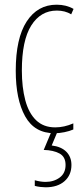

<svg xmlns="http://www.w3.org/2000/svg" viewBox="-20 -557 353 817"><path d="M212 10Q127 10 87 -62Q47 -134 47 -256Q47 -394 93.5 -465.5Q140 -537 221 -537Q262 -537 293 -519L283 -496Q257 -512 222 -512Q153 -512 113 -448.5Q73 -385 73 -257Q73 -186 87.5 -131Q102 -76 133.5 -45.5Q165 -15 215 -15Q253 -15 292 -32V-6Q276 1 254 5.5Q232 10 212 10ZM284 145Q284 188 254.5 214Q225 240 174 240Q165 240 152 238.5Q139 237 128 234V210Q153 217 174 217Q209 217 234 198.5Q259 180 259 145Q259 110 233 96Q207 82 166 81L200 0H226L200 62Q241 67 262.5 89Q284 111 284 145Z"/></svg>

Font: Noto Sans Thai Looped ExtraCondensed Thin
Style: Regular
Weight: 100
Width: 2
Designer: Sasikarn Vongin, Ben Mitchell
Foundry: The Fontpad Ltd
Version: Version 1.001; ttfautohint (v1.8.4.7-5d5b)